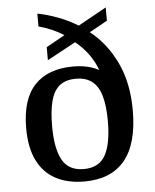

<svg xmlns="http://www.w3.org/2000/svg" viewBox="-54 -808 697 864"><g transform="rotate(-5 294.5 -376.0)"><path d="M293 10Q218 10 164 -18.5Q110 -47 81 -105Q52 -163 52 -251Q52 -382 112.5 -446Q173 -510 287 -510Q310 -510 330.5 -507Q351 -504 369.5 -498Q388 -492 402 -484Q392 -516 367 -552Q342 -588 305 -618L176 -548V-607L260 -654Q235 -670 206.5 -682.5Q178 -695 147 -703V-761Q193 -752 239.5 -734.5Q286 -717 328 -691L456 -762V-702L375 -657Q449 -599 493 -506.5Q537 -414 537 -291Q537 -139 475 -64.5Q413 10 293 10ZM295 -46Q364 -46 392.5 -98Q421 -150 421 -251Q421 -319 408.5 -364Q396 -409 368 -431.5Q340 -454 294 -454Q248 -454 220.5 -432Q193 -410 181 -364.5Q169 -319 169 -251Q169 -150 197.5 -98Q226 -46 295 -46Z"/></g></svg>

Font: Noto Rashi Hebrew Medium
Style: Regular
Weight: 500
Version: Version 1.006